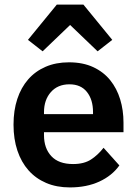

<svg xmlns="http://www.w3.org/2000/svg" viewBox="-20 -806 598 838"><path d="M285 12Q227 12 181.5 -7.5Q136 -27 104.5 -62.5Q73 -98 56 -148.5Q39 -199 39 -262Q39 -324 55.5 -374Q72 -424 103 -459.5Q134 -495 179 -514.5Q224 -534 281 -534Q342 -534 387 -513Q432 -492 461 -456Q490 -420 504.5 -372.5Q519 -325 519 -271V-229H172V-216Q172 -159 204 -124.5Q236 -90 299 -90Q347 -90 377.5 -110Q408 -130 432 -161L501 -84Q469 -39 413.5 -13.5Q358 12 285 12ZM283 -438Q232 -438 202 -404Q172 -370 172 -316V-308H386V-317Q386 -371 359.5 -404.5Q333 -438 283 -438ZM344 -786 470 -632 406 -582 286 -697 166 -582 102 -632 228 -786Z"/></svg>

Font: IBM Plex Sans Arabic SmBld
Style: Regular
Weight: 600
Designer: Mike Abbink, Paul van der Laan, Pieter van Rosmalen, Wael Morcos, Khajak Apelian
Foundry: Bold Monday
Version: Version 1.005